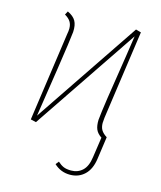

<svg xmlns="http://www.w3.org/2000/svg" viewBox="-109 -606 740 882"><g transform="rotate(15 261.0 -164.5)"><path d="M391 -72Q391 -52 399 -38.5Q407 -25 426 -13L411 93Q404 144 376 170.5Q348 197 307 197Q263 197 231 167L243 152Q257 165 271 171Q285 177 307 177Q339 177 361 156.5Q383 136 389 91L403 -5Q383 -18 375.5 -35.5Q368 -53 369 -81Q374 -139 415 -394L430 -494L94 4L68 -2L128 -424Q131 -439 131 -451Q131 -470 122.5 -483.5Q114 -497 95 -508L104 -525Q132 -512 143 -492.5Q154 -473 152 -440Q148 -400 126.5 -258Q105 -116 91 -26L428 -526L453 -519L393 -97Q391 -79 391 -72Z"/></g></svg>

Font: Fira Sans Condensed Thin
Style: Italic
Weight: 250
Width: 3
Italic angle: -8°
Designer: Carrois Corporate & Edenspiekermann AG
Foundry: Carrois Corporate GbR & Edenspiekermann AG
Version: Version 4.203